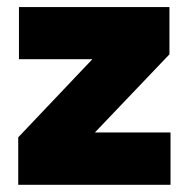

<svg xmlns="http://www.w3.org/2000/svg" viewBox="-20 -512 523 532"><path d="M452.5 -145V0H30.5V-131.5L236 -348H32.5V-492.5H449.5V-361.5L243 -145Z"/></svg>

Font: Anek Latin ExtraBold
Style: Regular
Weight: 800
Designer: Yesha Goshar
Foundry: Ek Type
Version: Version 1.003